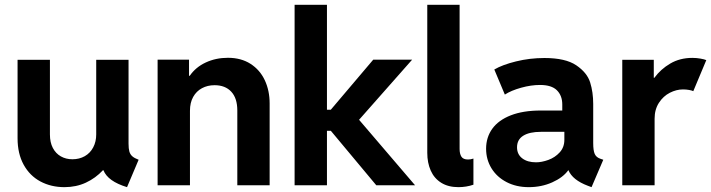

<svg xmlns="http://www.w3.org/2000/svg" viewBox="-20 -772 2963 800"><path d="M53.2 -195.8V-522.9H188V-211.9Q188 -178.7 200.2 -155.5Q212.4 -132.3 233.6 -120.4Q254.9 -108.4 281.7 -108.4Q310.5 -108.4 333.3 -121.3Q356 -134.3 368.4 -158Q380.9 -181.6 380.9 -211.9V-522.9H515.6V-173.3Q515.6 -152.8 519 -140.6Q522.5 -128.4 531.5 -120.6Q540.5 -112.8 557.6 -106.4L509.3 7.8Q429.2 -16.6 411.1 -62.5H408.7Q378.4 -29.8 337.9 -11Q297.4 7.8 248.5 7.8Q192.9 7.8 148.4 -15.9Q104 -39.6 78.6 -85.7Q53.2 -131.8 53.2 -195.8Z M636.7 -523.4H767.6V-456.1H770.5Q795.4 -492.2 837.4 -511.7Q879.4 -531.2 929.7 -531.2Q984.4 -531.2 1023.7 -506.1Q1063 -481 1083.3 -437.7Q1103.5 -394.5 1103.5 -340.8V0H968.8V-311.5Q968.8 -362.8 943.6 -389.9Q918.5 -417 874 -417Q844.7 -417 821.5 -404.5Q798.3 -392.1 784.9 -368.2Q771.5 -344.2 771.5 -310.5V0H636.7Z M1207.5 -752H1342.3V-314.9H1358.4L1535.2 -523.4H1697.3L1476.1 -272.9L1709.5 0H1547.9L1358.4 -227.1H1342.3V0H1207.5Z M1760.3 -135.3V-752H1895V-151.4Q1895 -130.9 1902.6 -119.1Q1910.2 -107.4 1930.2 -107.4Q1940.9 -107.4 1952.6 -111.3V-2.4Q1922.9 7.8 1890.1 7.8Q1847.7 7.8 1818.4 -10.5Q1789.1 -28.8 1774.7 -61.3Q1760.3 -93.8 1760.3 -135.3Z M2005.4 -152.3Q2005.4 -199.7 2031.2 -235.6Q2057.1 -271.5 2108.4 -291.5Q2159.7 -311.5 2232.9 -311.5H2322.8V-336.9Q2322.8 -373.5 2300.5 -395.8Q2278.3 -418 2230 -418Q2192.9 -418 2151.4 -406.5Q2109.9 -395 2083.5 -377.9L2039.6 -482.4Q2072.8 -502 2129.9 -516.1Q2187 -530.3 2248.5 -530.3Q2336.4 -530.3 2381.3 -499.8Q2426.3 -469.2 2439 -428.5Q2451.7 -387.7 2451.7 -338.9V-175.8Q2451.7 -145 2458 -130.6Q2464.4 -116.2 2481.9 -110.4L2493.7 -106.4L2444.8 7.8L2429.2 2Q2365.7 -22 2348.6 -62.5H2347.7Q2325.7 -32.2 2281 -12.2Q2236.3 7.8 2183.1 7.8Q2131.3 7.8 2090.8 -13.2Q2050.3 -34.2 2027.8 -70.8Q2005.4 -107.4 2005.4 -152.3ZM2213.4 -95.7Q2237.3 -95.7 2264.9 -105.7Q2292.5 -115.7 2312 -137Q2331.5 -158.2 2331.5 -189.5V-222.7H2233.9Q2186 -222.7 2160.2 -206.5Q2134.3 -190.4 2134.3 -158.2Q2134.3 -128.9 2156 -112.3Q2177.7 -95.7 2213.4 -95.7Z M2572.8 -522.9H2704.1V-447.8H2706.5Q2732.9 -483.9 2772.9 -507.3Q2813 -530.8 2864.7 -530.8Q2882.8 -530.8 2898.9 -527.8Q2915 -524.9 2922.9 -521.5L2868.7 -392.1Q2863.3 -395 2851.3 -397.2Q2839.4 -399.4 2825.7 -399.4Q2798.3 -399.4 2771 -385.5Q2743.7 -371.6 2725.6 -343.8Q2707.5 -315.9 2707.5 -277.3V0H2572.8Z"/></svg>

Font: Reddit Sans
Style: Bold
Weight: 700
Designer: Stephen Hutchings
Foundry: Reddit
Version: Version 1.013